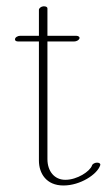

<svg xmlns="http://www.w3.org/2000/svg" viewBox="-20 -566 345 595"><path d="M26.4 -443.8C26.4 -439.9 30.3 -437.5 36.1 -437.5H100.6V-68.4C100.6 -28.8 123.5 8.8 176.3 8.8H177.2C228.5 8.8 281.2 -25.4 290.5 -53.7C290.5 -54.2 291 -55.2 291 -55.7C291 -59.6 286.6 -62 280.8 -62C273.9 -62 266.6 -58.1 265.1 -53.2C258.8 -34.7 218.8 -8.8 183.1 -8.8H182.1C148.9 -8.8 127 -35.2 127 -72.8V-437.5H210C216.8 -437.5 224.1 -441.4 226.1 -446.3C228 -451.2 223.1 -455.1 216.3 -455.1H127V-540C127 -543.9 122.6 -546.4 116.7 -546.4H113.8C106.4 -545.4 100.6 -540 100.6 -535.6V-455.1H42.5C35.6 -455.1 26.4 -450.7 26.4 -443.8Z"/></svg>

Font: WireWyrm
Style: Light
Weight: 200
Version: Version 001.000